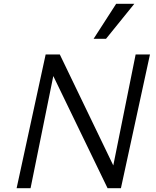

<svg xmlns="http://www.w3.org/2000/svg" viewBox="-20 -985 815 1005"><path d="M67 0 219 -700H293L573 -119L690 -700H765L613 0H543L259 -587L140 0ZM470 -782 588 -965H683L535 -782Z"/></svg>

Font: Isabella Sans
Style: Italic
Weight: 400
Italic angle: -12°
Designer: Christian Thalmann (Catharsis Fonts), Cristiano Sobral
Foundry: The Isabella Sans Project Authors
Version: Version 2.026; ttfautohint (v1.8.4.7-5d5b-dirty)